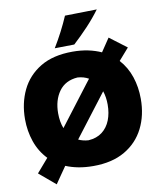

<svg xmlns="http://www.w3.org/2000/svg" viewBox="-109 -1054 1029 1227"><g transform="rotate(-10 406.0 -440.0)"><path d="M158 89 52 -0.5Q92 -45.5 128 -88.5Q78 -140.5 54.2 -210Q30.5 -279.5 30.5 -355.5Q30.5 -459.5 71.2 -544Q112 -628.5 194.8 -678.5Q277.5 -728.5 404.5 -728.5Q458.5 -728.5 504.8 -718.8Q551 -709 589.5 -691.5Q619 -734 647 -777L757.5 -693.5Q723.5 -656 691 -617.5Q737 -567 759.5 -499.8Q782 -432.5 782 -356.5Q782 -249.5 739.8 -165.8Q697.5 -82 614.8 -33.8Q532 14.5 409.5 14.5Q357.5 14.5 313.2 6Q269 -2.5 232 -18Q213.5 8.5 195 35.2Q176.5 62 158 89ZM245.5 -356.5Q245.5 -300.5 262.5 -257.5L454.5 -509Q467.5 -525.5 478.5 -540Q447 -558 407 -560.5Q327.5 -555 286.5 -498.2Q245.5 -441.5 245.5 -356.5ZM407 -153Q461 -156.5 496.5 -184Q532 -211.5 549.5 -256.2Q567 -301 567 -356.5Q567 -405.5 553.5 -445Q551 -442 548.5 -438.5L349.5 -178.5Q346 -173.5 342.5 -169Q371 -155.5 407 -153ZM296.5 -769.5Q355 -865.5 397 -963.5L604 -967.5Q566.5 -916.5 520.2 -867.2Q474 -818 423.5 -771.5Z"/></g></svg>

Font: Commissioner Flair ExtraBold
Style: Regular
Weight: 800
Designer: Kostas Bartsokas
Foundry: Kostas Bartsokas
Version: Version 1.000; ttfautohint (v1.8.3)